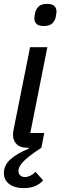

<svg xmlns="http://www.w3.org/2000/svg" viewBox="-21 -761 311 989"><path d="M192 0Q152 26 128.5 45Q105 64 93 78Q81 92 77.5 102Q74 112 74 120Q74 135 83.5 143Q93 151 108 151Q120 151 134 144.5Q148 138 162 124L201 168Q187 185 162 196.5Q137 208 100 208Q80 208 62 203.5Q44 199 30 189.5Q16 180 7.5 165.5Q-1 151 -1 131Q-1 90 33 59.5Q67 29 127 5L126 0H119Q83 0 64.5 -18.5Q46 -37 46 -67Q46 -72 46.5 -77.5Q47 -83 48 -88L134 -518H223L135 -76H207ZM204 -627Q178 -627 167 -638Q156 -649 156 -666Q156 -675 160 -695Q164 -714 178 -727.5Q192 -741 222 -741Q248 -741 259 -730Q270 -719 270 -702Q270 -693 266 -673Q262 -654 248 -640.5Q234 -627 204 -627Z"/></svg>

Font: IBM Plex Sans Text
Style: Italic
Weight: 450
Italic angle: -11°
Designer: Mike Abbink, Paul van der Laan, Pieter van Rosmalen
Foundry: Bold Monday
Version: Version 3.005